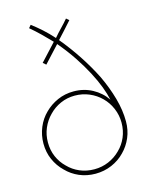

<svg xmlns="http://www.w3.org/2000/svg" viewBox="-112 -799 683 876"><g transform="rotate(-15 230.0 -360.5)"><path d="M107 -66Q83 -89 69.5 -120Q56 -151 56 -188Q56 -224 69.5 -255.5Q83 -287 107 -311Q130 -335 161.5 -349Q193 -363 229 -363Q265 -363 297 -349.5Q329 -336 353 -312Q377 -288 390.5 -256Q404 -224 404 -189Q404 -152 390.5 -120.5Q377 -89 353 -66Q329 -42 297.5 -28.5Q266 -15 230 -15Q193 -15 161.5 -28.5Q130 -42 107 -66ZM369 -52Q395 -78 410 -113Q425 -148 425 -189Q425 -242 409 -299Q393 -356 366 -413Q338 -469 302 -523.5Q266 -578 226 -626Q243 -645 260.5 -663.5Q278 -682 295 -702Q292 -705 288.5 -707.5Q285 -710 282 -713Q266 -694 248.5 -676Q231 -658 215 -639Q191 -666 167 -687.5Q143 -709 119 -727L108 -714Q133 -693 156 -670.5Q179 -648 201 -625Q183 -606 164.5 -585.5Q146 -565 127 -545L141 -533L213 -611Q251 -566 279.5 -523Q308 -480 329 -440Q350 -400 363 -365.5Q376 -331 382 -303Q357 -340 317 -361.5Q277 -383 229 -383Q188 -383 153 -367.5Q118 -352 92 -326Q65 -300 50 -264Q35 -228 35 -188Q35 -147 50.5 -112Q66 -77 93 -51Q119 -24 154 -9Q189 6 230 6Q271 6 307 -9.5Q343 -25 369 -52Z"/></g></svg>

Font: Josefin Slab Thin ExtraLight
Style: Regular
Weight: 250
Version: Version 2.000